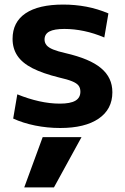

<svg xmlns="http://www.w3.org/2000/svg" viewBox="-20 -550 547 840"><path d="M216 270H86L166.7 50H336.6ZM243.3 10Q187.3 10 133.8 -0.8Q80.3 -11.7 37.7 -31.3L55.7 -137.3Q104 -117.6 151.2 -107.1Q198.3 -96.6 242 -96.6Q288 -96.6 309.9 -109.5Q331.7 -122.3 331.7 -149Q331.7 -165 323.7 -175.5Q315.7 -186 295.5 -194.3Q275.3 -202.7 238.3 -211Q167 -228.7 122.2 -251.5Q77.3 -274.4 56.2 -306Q35 -337.7 35 -380Q35 -453.3 91.8 -491.7Q148.7 -530 256.7 -530Q308.6 -530 358 -520.7Q407.3 -511.3 454.3 -491.3L436.3 -386Q391.6 -405 347.7 -414.2Q303.7 -423.4 261.6 -423.4Q217.3 -423.4 196.1 -412.2Q174.9 -401 174.9 -377Q174.9 -363 183.6 -352.3Q192.3 -341.7 212.3 -333.5Q232.3 -325.3 266 -317.7Q319.6 -305.3 358.5 -289Q397.3 -272.7 422.1 -251.8Q447 -231 459.3 -204.8Q471.6 -178.7 471.6 -146.3Q471.6 -72 411.6 -31Q351.6 10 243.3 10Z"/></svg>

Font: M PLUS 2 Thin
Style: Regular
Weight: 100
Designer: Coji Morishita
Foundry: UNDERFOREST DESIGN
Version: Version 1.001